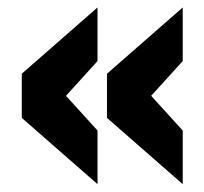

<svg xmlns="http://www.w3.org/2000/svg" viewBox="-20 -553 540 507"><path d="M262.5 -300V-358.3L462.5 -533.3V-391.7L379.2 -300L462.5 -208.3V-66.7L262.5 -241.7ZM37.5 -300V-358.3L237.5 -533.3V-391.7L154.2 -300L237.5 -208.3V-66.7L37.5 -241.7Z"/></svg>

Font: BoonTook
Style: Regular
Weight: 400
Designer: Sungsit Sawaiwan
Foundry: FontUni
Version: Version 3.0